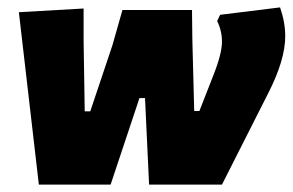

<svg xmlns="http://www.w3.org/2000/svg" viewBox="-20 -499 791 519"><path d="M705 -247 580 0H383L372 -234H357L279 0H85L31 -466L206 -476V-389L209 -198H224L284 -377L311 -472H499L500 -389L505 -199H519L555 -291Q580 -353 580 -386Q580 -416 567 -442L575 -459L737 -479Q751 -439 751 -401Q751 -337 705 -247Z"/></svg>

Font: Alegreya Sans Black
Style: Italic
Weight: 900
Italic angle: -7°
Designer: Juan Pablo del Peral
Foundry: Huerta Tipografica
Version: Version 2.007